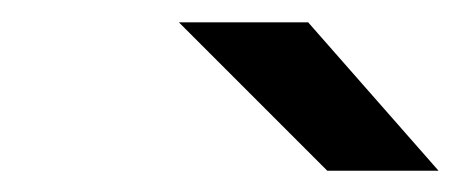

<svg xmlns="http://www.w3.org/2000/svg" viewBox="-20 -758 422 176"><path d="M382 -601.5H280L144 -737.5H262.5Z"/></svg>

Font: Epilogue
Style: Bold Italic
Weight: 700
Italic angle: -12°
Designer: Tyler Finck
Foundry: Etcetera Type Co
Version: Version 2.111; ttfautohint (v1.8.3)